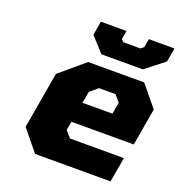

<svg xmlns="http://www.w3.org/2000/svg" viewBox="-132 -846 903 959"><g transform="rotate(20 320.0 -366.5)"><path d="M300 -581 229 -659 242 -733H378L370 -688L382 -675H473L489 -688L497 -733H633L620 -659L520 -581ZM159 0 68 -111 120 -411 251 -522H549L640 -411L606 -213H275L266 -167L296 -132H583L560 0ZM294 -321H453L464 -383L434 -418H347L305 -383Z"/></g></svg>

Font: Tomorrow
Style: Bold Italic
Weight: 700
Italic angle: -10°
Designer: Tony de Marco, Monica Rizzolli
Foundry: Just in Type
Version: Version 2.002